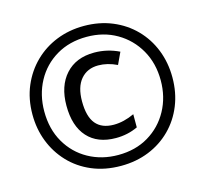

<svg xmlns="http://www.w3.org/2000/svg" viewBox="-105 -843 1040 973"><g transform="rotate(-15 414.5 -357.0)"><path d="M415 10Q330 10 262 -19Q194 -48 146 -99Q98 -150 72.5 -216Q47 -282 47 -357Q47 -439 75.5 -506Q104 -573 154 -622Q204 -671 270.5 -697.5Q337 -724 414 -724Q495 -724 562.5 -696Q630 -668 679 -618Q728 -568 754.5 -501Q781 -434 781 -356Q781 -277 754 -210Q727 -143 677.5 -93.5Q628 -44 561 -17Q494 10 415 10ZM415 -47Q506 -47 574.5 -88Q643 -129 681.5 -199.5Q720 -270 720 -357Q720 -447 680 -517Q640 -587 571 -627Q502 -667 414 -667Q323 -667 254 -626Q185 -585 147 -514.5Q109 -444 109 -357Q109 -264 149.5 -194Q190 -124 259.5 -85.5Q329 -47 415 -47ZM426 -133Q330 -133 277.5 -191Q225 -249 225 -356Q225 -459 279.5 -519.5Q334 -580 430 -580Q498 -580 560 -550L531 -488Q481 -512 433 -512Q375 -512 341 -472Q307 -432 307 -357Q307 -277 338.5 -239Q370 -201 433 -201Q485 -201 541 -227V-158Q488 -133 426 -133Z"/></g></svg>

Font: Noto Sans Lao Looped ExtraCondensed Medium
Style: Regular
Weight: 500
Width: 2
Designer: Mark Frömberg, Ben Mitchell
Foundry: The Fontpad Ltd
Version: Version 1.002; ttfautohint (v1.8.4.7-5d5b)